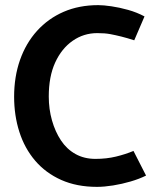

<svg xmlns="http://www.w3.org/2000/svg" viewBox="-20 -714 604 748"><path d="M543 -650Q513 -666 479 -675.5Q445 -685 414 -689.5Q383 -694 363 -694Q288 -694 228 -668Q168 -642 124.5 -594Q81 -546 58 -480.5Q35 -415 35 -337Q35 -264 55.5 -200Q76 -136 117 -88Q158 -40 218.5 -13Q279 14 358 14Q386 14 420.5 8.5Q455 3 489 -7Q523 -17 549 -30L500 -126Q469 -113 432 -104Q395 -95 352 -95Q308 -95 274 -114Q240 -133 217.5 -167Q195 -201 182.5 -245Q170 -289 170 -338Q170 -416 195 -470.5Q220 -525 263 -555Q306 -585 359 -585Q389 -585 410 -581Q431 -577 453 -571.5Q475 -566 503 -557Z"/></svg>

Font: Catamaran
Style: Bold
Weight: 700
Designer: Pria Ravichandran
Version: Version 2.000